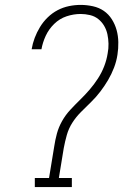

<svg xmlns="http://www.w3.org/2000/svg" viewBox="-20 -763 540 783"><path d="M122 0V-37H180L201 -165Q205 -192 212 -218Q219 -244 233 -269Q247 -294 266.5 -315Q286 -336 306.5 -356Q327 -376 345.5 -397.5Q364 -419 379.5 -443Q395 -467 405 -493Q415 -519 419 -545Q423 -565 422.5 -585Q422 -605 418 -623.5Q414 -642 404.5 -658Q395 -674 380.5 -685.5Q366 -697 347 -701.5Q328 -706 309 -706Q280 -706 251.5 -696.5Q223 -687 201 -665.5Q179 -644 166.5 -617Q154 -590 149 -562H109Q113 -586 121.5 -608.5Q130 -631 143 -652.5Q156 -674 174.5 -692Q193 -710 215 -721.5Q237 -733 261 -738Q285 -743 309 -743Q334 -743 359 -737.5Q384 -732 403.5 -718.5Q423 -705 436 -684.5Q449 -664 455.5 -640.5Q462 -617 462.5 -591Q463 -565 459 -540Q455 -513 445 -487Q435 -461 421 -437Q407 -413 389.5 -390Q372 -367 351.5 -347Q331 -327 310.5 -306.5Q290 -286 275 -262.5Q260 -239 252.5 -212.5Q245 -186 240 -159L220 -37H273V0Z"/></svg>

Font: Iosevka Slab Extralight
Style: Italic
Weight: 200
Italic angle: -9°
Monospace: yes
Designer: Belleve Invis
Foundry: Belleve Invis
Version: Version 11.1.1; ttfautohint (v1.8.3)